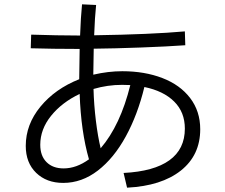

<svg xmlns="http://www.w3.org/2000/svg" viewBox="-20 -832 1040 887"><path d="M905 -235Q905 -115 815.5 -44Q726 27 567 35L551 -33Q691 -40 762.5 -91.5Q834 -143 834 -238Q834 -314 784.5 -363Q735 -412 647 -430Q616 -302 561 -201.5Q506 -101 432 -44Q358 13 272 13Q195 13 147 -33.5Q99 -80 99 -158Q99 -257 167 -339.5Q235 -422 346 -466V-469Q346 -508 348 -606H337Q226 -606 122 -609L124 -672Q250 -668 335 -668H350Q353 -752 359 -812L424 -809Q418 -752 415 -669Q677 -673 834 -687L836 -623Q753 -617 630.5 -612.5Q508 -608 413 -607Q411 -519 411 -487Q480 -503 545 -503Q648 -503 730 -471.5Q812 -440 858.5 -379Q905 -318 905 -235ZM582 -439Q569 -440 544 -440Q477 -440 412 -421Q414 -347 423 -274Q432 -201 445 -147Q536 -253 582 -439ZM274 -54Q333 -54 391 -96Q354 -224 348 -398Q266 -359 216 -297Q166 -235 166 -163Q166 -112 195 -83Q224 -54 274 -54Z"/></svg>

Font: IBM Plex Sans SC
Style: Regular
Weight: 400
Designer: Mike Abbink; Paul van der Laan; Pieter van Rosmalen; Eunyou Noh; Wujin Sim; Chorong Kim; Dohee Lee; Yejin We; Jinhee Kim
Foundry: Sandoll Inc.
Version: Version 1.000